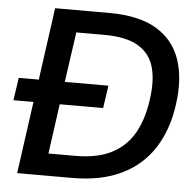

<svg xmlns="http://www.w3.org/2000/svg" viewBox="-51 -751 811 802"><g transform="rotate(5 354.5 -350.0)"><path d="M50 0 92 -302H8L22 -397H106L148 -700H376Q499 -700 572.5 -656.5Q646 -613 673.5 -533Q701 -453 686 -345Q672 -239 623 -161.5Q574 -84 488.5 -42Q403 0 280 0ZM173 -93H285Q379 -93 439 -124.5Q499 -156 531.5 -214Q564 -272 575 -353Q587 -432 571.5 -489Q556 -546 505.5 -576.5Q455 -607 362 -607H245L215 -397H398L384 -302H202Z"/></g></svg>

Font: Host Grotesk Medium
Style: Italic
Weight: 500
Italic angle: -8°
Designer: Doğukan Karapınar based on Poppins by Indian Type Foundry, Jonny Pinhorn
Foundry: Element Type
Version: Version 1.001; ttfautohint (v1.8.4.7-5d5b)